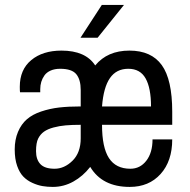

<svg xmlns="http://www.w3.org/2000/svg" viewBox="-20 -738 763 771"><path d="M371.9 -586.4H303.2L388.8 -718.1H477.8ZM362.3 -475.2Q411.4 -534.8 499.6 -534.8Q587.7 -534.8 629.7 -476.5Q671.6 -418.3 671.6 -289.3V-236.8H389.7Q389.7 -146 417.5 -103.2Q445.3 -60.4 503.5 -60.4Q542.6 -60.4 567.5 -92.5Q592.5 -124.7 592.5 -178.1H671.6Q671.6 -91.2 624.9 -39.3Q578.2 12.6 500.9 12.6Q390.5 12.6 342.3 -67.8Q313.2 -30.4 274.5 -8.9Q235.9 12.6 192 12.6Q170.3 12.6 151 9.3Q131.6 6.1 110.3 -3.5Q89.1 -13 73.8 -28.7Q58.6 -44.3 48.9 -71.7Q39.1 -99 39.1 -138.1Q39.1 -177.2 52.3 -208.5Q65.6 -239.8 88 -259.1Q110.3 -278.5 145.1 -290.2Q179.8 -301.9 217.4 -306.3Q255 -310.6 304.1 -310.6V-377.1Q304.1 -418.3 286.3 -440.1Q268.5 -461.8 221.5 -461.8Q199.4 -461.8 183.3 -454.6Q167.2 -447.4 158.6 -435.3Q149.9 -423.1 145.7 -409.2Q141.6 -395.3 141.6 -379.7V-367.5H60.4Q59.5 -372.7 59.5 -389.7Q59.5 -458.7 105.6 -496.7Q151.6 -534.8 226.8 -534.8Q323.6 -534.8 362.3 -475.2ZM389.7 -310.6H586.4Q586.4 -384.4 564.7 -423.1Q543 -461.8 495.2 -461.8Q447.4 -461.8 421.6 -424.6Q395.7 -387.5 389.7 -310.6ZM304.1 -236.8Q269.8 -236.8 244.1 -234.6Q218.5 -232.4 195 -226.1Q171.6 -219.8 156.8 -209.4Q142.1 -199 133.4 -181.8Q124.7 -164.6 124.7 -131Q124.7 -97.3 142.3 -78.8Q159.9 -60.4 199.2 -60.4Q238.5 -60.4 271.3 -92.7Q304.1 -125.1 304.1 -182.5Z"/></svg>

Font: Puralecka Narrow
Style: Regular
Weight: 400
Designer: Hector Gatti, Marcela Romero, Pablo Cosgaya and Nicolas Silva
Version: Version 1.004;PS 001.004;hotconv 1.0.70;makeotf.lib2.5.58329